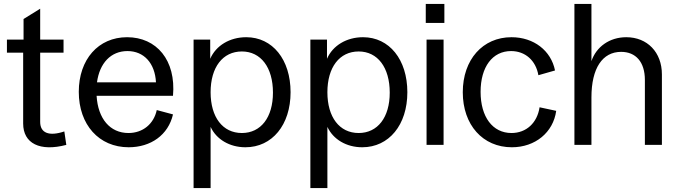

<svg xmlns="http://www.w3.org/2000/svg" viewBox="-20 -732 3425 970"><path d="M315 0 305 -68C228 -42 183 -60 183 -116V-466H301V-532H183V-688L99 -636V-532H15V-466H97V-108C97 -7 182 35 315 0Z M630 12C742 12 830 -50 854 -154L772 -176C757 -106 702 -60 629 -60C536 -60 475 -132 468 -248H854C870 -428 771 -544 622 -544C477 -544 378 -432 378 -268C378 -102 480 12 630 12ZM470 -316C483 -413 540 -474 624 -474C707 -474 763 -413 768 -316Z M958 218H1044V-91C1073 -28 1140 12 1220 12C1355 12 1448 -101 1448 -266C1448 -431 1357 -544 1224 -544C1141 -544 1071 -502 1042 -435V-532H958ZM1202 -60C1105 -60 1044 -140 1044 -266C1044 -392 1105 -472 1202 -472C1298 -472 1359 -391 1359 -264C1359 -139 1298 -60 1202 -60Z M1548 218H1634V-91C1663 -28 1730 12 1810 12C1945 12 2038 -101 2038 -266C2038 -431 1947 -544 1814 -544C1731 -544 1661 -502 1632 -435V-532H1548ZM1792 -60C1695 -60 1634 -140 1634 -266C1634 -392 1695 -472 1792 -472C1888 -472 1949 -391 1949 -264C1949 -139 1888 -60 1792 -60Z M2135 0H2221V-532H2135ZM2131 -616H2225V-712H2131Z M2566 12C2684 12 2775 -63 2790 -172L2706 -190C2694 -111 2639 -60 2564 -60C2469 -60 2408 -141 2408 -268C2408 -394 2468 -474 2562 -474C2633 -474 2687 -427 2700 -352L2784 -376C2764 -476 2677 -544 2564 -544C2419 -544 2318 -431 2318 -266C2318 -101 2419 12 2566 12Z M2882 0H2968V-240C2968 -388 3024 -470 3118 -470C3192 -470 3238 -419 3238 -328V0H3324V-356C3324 -468 3250 -544 3144 -544C3059 -544 2992 -495 2968 -423V-712H2882Z"/></svg>

Font: Ronzino
Style: Regular
Weight: 400
Designer: Nunzio Mazzaferro
Foundry: Collletttivo
Version: Version 1.000;Glyphs 3.3 (3337)